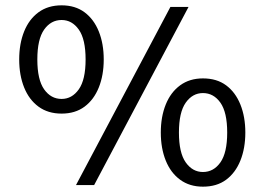

<svg xmlns="http://www.w3.org/2000/svg" viewBox="-20 -694 992 720"><path d="M265 0 619 -668H687L333 0ZM211 -268Q160 -268 124.5 -294Q89 -320 70.5 -366Q52 -412 52 -471Q52 -530 70.5 -576Q89 -622 124.5 -648Q160 -674 211 -674Q262 -674 297 -648Q332 -622 350.5 -576Q369 -530 369 -471Q369 -412 350.5 -366Q332 -320 297 -294Q262 -268 211 -268ZM211 -323Q250 -323 275.5 -359Q301 -395 301 -471Q301 -547 275.5 -583Q250 -619 211 -619Q171 -619 145.5 -583Q120 -547 120 -471Q120 -395 145.5 -359Q171 -323 211 -323ZM741 6Q691 6 655.5 -20Q620 -46 601.5 -92Q583 -138 583 -197Q583 -256 601.5 -302Q620 -348 655.5 -374Q691 -400 741 -400Q793 -400 828 -374Q863 -348 881.5 -302Q900 -256 900 -197Q900 -138 881.5 -92Q863 -46 828 -20Q793 6 741 6ZM741 -49Q781 -49 806.5 -85Q832 -121 832 -197Q832 -273 806.5 -309Q781 -345 741 -345Q702 -345 676.5 -309Q651 -273 651 -197Q651 -121 676.5 -85Q702 -49 741 -49Z"/></svg>

Font: Gantari
Style: Regular
Weight: 400
Designer: Anugrah Pasau
Foundry: Lafontype
Version: Version 1.000; ttfautohint (v1.8.3)